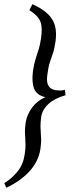

<svg xmlns="http://www.w3.org/2000/svg" viewBox="-57 -738 364 899"><path d="M250 -292Q199.2 -278.3 169.9 -251.2Q140.6 -224.1 135.7 -189.5Q132.3 -162.1 132.6 -145.5Q132.8 -128.9 134 -115.5Q135.3 -102.1 135.7 -85.4Q136.2 -68.8 132.3 -41Q123 19 80.3 64.9Q37.6 110.8 -27.8 141.1L-36.6 119.1Q-0.5 97.2 25.9 64Q52.2 30.8 58.6 -15.6Q62.5 -41.5 62.5 -58.3Q62.5 -75.2 61.3 -89.1Q60.1 -103 59.8 -120.1Q59.6 -137.2 63 -163.6Q68.8 -201.2 93 -233.9Q117.2 -266.6 155.3 -283.2Q114.7 -292 102.8 -323Q90.8 -354 97.2 -404.3Q102.5 -439.9 109.9 -462.9Q117.2 -485.8 124 -506.8Q130.9 -527.8 134.8 -557.1Q143.1 -607.9 132.1 -636.5Q121.1 -665 80.6 -690.4L94.7 -718.3Q161.1 -688.5 186.5 -648.9Q211.9 -609.4 203.1 -544.9Q198.2 -509.8 190.9 -488.8Q183.6 -467.8 176.5 -446.3Q169.4 -424.8 164.6 -387.7Q153.3 -314.5 218.8 -314.5Q230 -314.5 231.7 -314.5Q233.4 -314.5 246.6 -317.4Z"/></svg>

Font: Dai Banna SIL Light
Style: Italic
Weight: 300
Italic angle: -11°
Designer: Victor Gaultney
Foundry: SIL International
Version: Version 4.000